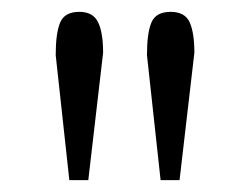

<svg xmlns="http://www.w3.org/2000/svg" viewBox="-20 -744 422 324"><path d="M74 -651Q74 -688 81.5 -706Q89 -724 114 -724Q137 -724 145.5 -706.5Q154 -689 154 -655L129 -440H97ZM228 -651Q228 -688 235.5 -706Q243 -724 268 -724Q292 -724 300 -706.5Q308 -689 308 -655L283 -440H251Z"/></svg>

Font: Taviraj Light
Style: Regular
Weight: 300
Designer: Katatrad Team
Foundry: CadsonDemak
Version: Version 1.001